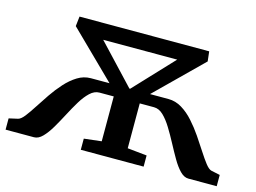

<svg xmlns="http://www.w3.org/2000/svg" viewBox="-83 -693 1107 831"><g transform="rotate(15 470.0 -278.0)"><path d="M-3 0V-50.5L37 -59.5Q49.5 -62.5 64.8 -82Q80 -101.5 98.2 -130Q116.5 -158.5 137.8 -189.8Q159 -221 183.8 -248.5Q208.5 -276 236.5 -293.2Q264.5 -310.5 296 -310.5H379.5L174.5 -511.5L179.5 -555.5H760.5L765.5 -511.5L561 -310.5H644Q675.5 -310.5 704 -293.2Q732.5 -276 757.2 -248.2Q782 -220.5 803.5 -189Q825 -157.5 843.2 -129Q861.5 -100.5 876.5 -81.2Q891.5 -62 903 -59L943 -50.5V0H816Q796.5 0 778.2 -18.8Q760 -37.5 742.8 -67.2Q725.5 -97 708 -130Q690.5 -163 672.2 -192.8Q654 -222.5 634.5 -241.2Q615 -260 592.5 -260H528.5V-59L615.5 -50V0H334V-50L412 -59V-260H348Q325.5 -260 305.8 -241.2Q286 -222.5 268 -192.8Q250 -163 232.8 -130Q215.5 -97 198 -67.2Q180.5 -37.5 162.2 -18.8Q144 0 124 0ZM468.5 -310.5H472L636 -485H304.5Z"/></g></svg>

Font: Merriweather SemiBold
Style: Regular
Weight: 600
Version: Version 2.100